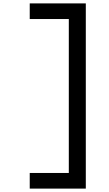

<svg xmlns="http://www.w3.org/2000/svg" viewBox="-20 -965 640 1130"><path d="M155 145V53H385V-853H155V-945H485V145Z"/></svg>

Font: Victor Mono Thin
Style: Bold
Weight: 700
Monospace: yes
Version: Version 1.561;gftools[0.9.30]